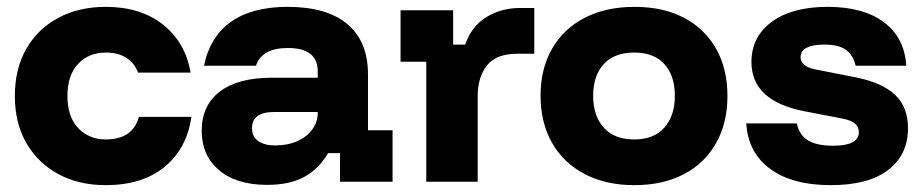

<svg xmlns="http://www.w3.org/2000/svg" viewBox="-20 -530 2690 560"><path d="M288.3 10Q210 10 150.4 -22.1Q90.8 -54.2 57.1 -112.5Q23.3 -170.8 23.3 -250Q23.3 -329.2 56.7 -387.5Q90 -445.8 150 -477.9Q210 -510 288.3 -510Q390 -510 455.4 -458.3Q520.8 -406.7 535.8 -318.3H382.5Q372.5 -345.8 348.8 -361.2Q325 -376.7 288.3 -376.7Q239.2 -376.7 207.9 -343.8Q176.7 -310.8 176.7 -250Q176.7 -189.2 208.3 -156.2Q240 -123.3 288.3 -123.3Q367.5 -123.3 385 -189.2H538.3Q525 -96.7 460 -43.3Q395 10 288.3 10Z M759.2 9.2Q669.2 9.2 618.8 -33.8Q568.3 -76.7 568.3 -148.3Q568.3 -222.5 621.2 -262.9Q674.2 -303.3 772.5 -303.3H906.7V-321.7Q906.7 -390 820 -390Q743.3 -390 726.7 -338.3H575Q592.5 -423.3 654.2 -466.7Q715.8 -510 819.2 -510Q933.3 -510 993.3 -459.6Q1053.3 -409.2 1053.3 -312.5V-150H1125V0H971.7V-83.3H936.7Q910.8 -38.3 868.3 -14.6Q825.8 9.2 759.2 9.2ZM782.5 -105.8Q819.2 -105.8 847.1 -118.3Q875 -130.8 890.8 -152.5Q906.7 -174.2 906.7 -200.8V-203.3H779.2Q715 -203.3 715 -155.8Q715 -131.7 732.9 -118.8Q750.8 -105.8 782.5 -105.8Z M1223.3 0V-350H1148.3V-500H1301.7V-400H1336.7Q1355.8 -454.2 1399.2 -480.4Q1442.5 -506.7 1495.8 -506.7H1538.3V-373.3H1489.2Q1427.5 -373.3 1400.4 -339.2Q1373.3 -305 1373.3 -250V0Z M1830 10Q1747.5 10 1685.8 -22.1Q1624.2 -54.2 1590.4 -112.9Q1556.7 -171.7 1556.7 -250.8Q1556.7 -330 1590.4 -388.3Q1624.2 -446.7 1685.8 -478.3Q1747.5 -510 1830.8 -510Q1914.2 -510 1974.6 -478.3Q2035 -446.7 2068.3 -388.3Q2101.7 -330 2101.7 -250Q2101.7 -170.8 2068.3 -112.1Q2035 -53.3 1974.2 -21.7Q1913.3 10 1830 10ZM1830 -123.3Q1887.5 -123.3 1917.9 -157.9Q1948.3 -192.5 1948.3 -250.8Q1948.3 -309.2 1917.9 -342.9Q1887.5 -376.7 1830 -376.7Q1771.7 -376.7 1740.8 -342.9Q1710 -309.2 1710 -250.8Q1710 -192.5 1740.8 -157.9Q1771.7 -123.3 1830 -123.3Z M2403.3 10Q2290.8 10 2226.2 -37.5Q2161.7 -85 2156.7 -170H2304.2Q2310.8 -136.7 2336.2 -120.8Q2361.7 -105 2410 -105Q2485 -105 2485 -144.2Q2485 -160 2473.8 -169.6Q2462.5 -179.2 2436.7 -184.2L2325 -205.8Q2171.7 -235.8 2171.7 -349.2Q2171.7 -422.5 2230.8 -466.2Q2290 -510 2394.2 -510Q2498.3 -510 2558.3 -465Q2618.3 -420 2623.3 -338.3H2475.8Q2467.5 -370.8 2446.2 -385.4Q2425 -400 2384.2 -400Q2350.8 -400 2332.9 -390.8Q2315 -381.7 2315 -363.3Q2315 -350 2325.8 -340.8Q2336.7 -331.7 2358.3 -327.5L2473.3 -305Q2553.3 -289.2 2590.8 -253.3Q2628.3 -217.5 2628.3 -156.7Q2628.3 -78.3 2570.4 -34.2Q2512.5 10 2403.3 10Z"/></svg>

Font: Funnel Display ExtraBold
Style: Regular
Weight: 800
Designer: NORD ID, Kristian Moeller
Foundry: Dicotype
Version: Version 1.000